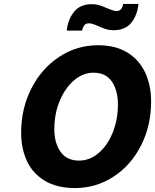

<svg xmlns="http://www.w3.org/2000/svg" viewBox="-20 -943 785 972"><path d="M87 -271Q87 -393 138.5 -494.5Q190 -596 279.5 -655Q369 -714 476 -714Q565 -714 625 -677Q685 -640 715 -575.5Q745 -511 745 -429Q745 -307 694 -206.5Q643 -106 554.5 -48.5Q466 9 359 9Q269 9 207.5 -27.5Q146 -64 116.5 -127.5Q87 -191 87 -271ZM577 -414Q577 -486 546 -530.5Q515 -575 453 -575Q400 -575 354.5 -536Q309 -497 282 -431.5Q255 -366 255 -289Q255 -219 286.5 -174.5Q318 -130 380 -130Q434 -130 479 -168Q524 -206 550.5 -271.5Q577 -337 577 -414ZM446 -922Q465 -922 483 -916.5Q501 -911 523 -901Q535 -896 548 -891.5Q561 -887 570 -887Q585 -887 593.5 -898Q602 -909 603 -923H681Q675 -865 644.5 -827.5Q614 -790 554 -790Q534 -790 516.5 -795.5Q499 -801 477 -811Q473 -813 457.5 -819Q442 -825 430 -825Q414 -825 406 -814Q398 -803 396 -788H318Q324 -845 355 -883.5Q386 -922 446 -922Z"/></svg>

Font: Be Vietnam ExtraBold
Style: Italic
Weight: 800
Italic angle: -9.778°
Designer: Gabriel Lam
Foundry: TypeRant
Version: Version 3.000